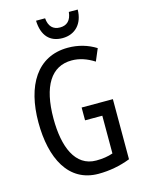

<svg xmlns="http://www.w3.org/2000/svg" viewBox="-135 -1063 816 1086"><g transform="rotate(-15 272.5 -520.0)"><path d="M430 -984H378C373 -935 348 -912 308 -912C267 -912 243 -936 239 -984H186C189 -895 233 -850 306 -850C380 -850 429 -901 430 -984ZM308 -443V-368H409V-147C381 -137 348 -132 311 -132C188 -132 138 -258 138 -423C138 -613 202 -715 322 -715C366 -715 409 -701 453 -673L483 -744C435 -774 380 -790 320 -790C138 -790 50 -638 50 -425C50 -214 129 -56 304 -56C369 -56 432 -68 491 -91V-443Z"/></g></svg>

Font: Noto Sans Malayalam UI ExtraCondensed
Style: Regular
Weight: 400
Width: 2
Designer: Jelle Bosma - Monotype Design Team
Foundry: Monotype Imaging Inc.
Version: Version 2.104